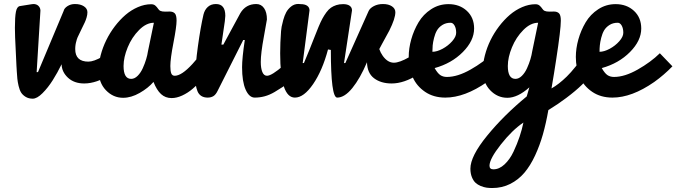

<svg xmlns="http://www.w3.org/2000/svg" viewBox="-20 -489 3389 962"><path d="M63.5 -142.6 62.5 -158.2Q61 -194.8 58.8 -236.1Q56.6 -277.3 55.7 -302Q54.7 -326.7 54.7 -349.6Q54.7 -404.3 59.8 -430.2Q64.9 -456.1 79.6 -458.5L138.2 -467.8Q145 -468.8 147.5 -468.8Q163.1 -468.8 172.6 -459.5Q182.1 -450.2 182.6 -436.5L163.6 -127.4L170.4 -127.9L298.8 -434.1Q301.8 -447.8 318.1 -458.3Q334.5 -468.8 355.5 -468.8Q383.3 -468.8 400.6 -457.3Q418 -445.8 418 -427.7Q418 -415 413.8 -401.1Q409.7 -387.2 404.5 -376.2Q399.4 -365.2 388.2 -342.5Q377 -319.8 368.7 -301.8Q364.7 -292.5 362.8 -283.7Q356.9 -264.6 356.9 -243.2Q356.9 -180.2 422.9 -180.2Q449.7 -180.2 493.2 -205.1Q507.8 -213.4 534.2 -230.5V-115.7Q463.4 -70.8 401.9 -70.8Q351.6 -70.8 320.6 -99.6Q289.6 -128.4 288.6 -167Q267.6 -124 244.1 -86.9Q220.7 -49.8 193.1 -22.2Q165.5 5.4 144 5.4Q123.5 5.4 108.6 -3.7Q93.8 -12.7 85.9 -25.1Q78.1 -37.6 73.2 -58.3Q68.4 -79.1 66.9 -94.5Q65.4 -109.9 64 -132.8Q63.5 -139.2 63.5 -142.6Z M992.7 -228 1016.1 -119.6Q1002.9 -101.6 985.6 -82.5Q968.3 -63.5 944.6 -43.5Q920.9 -23.4 893.1 -10.5Q865.2 2.4 839.8 2.4Q808.6 2.4 786.9 -17.6Q765.1 -37.6 749 -78.6Q722.7 -47.9 679.9 -23.4Q637.2 1 596.7 1Q546.9 1 510.5 -37.1Q474.1 -75.2 474.1 -137.2Q474.1 -173.3 484.4 -212.4Q494.6 -251.5 512.5 -287.8Q530.3 -324.2 555.4 -357.2Q580.6 -390.1 609.1 -414.6Q637.7 -439 671.1 -453.4Q704.6 -467.8 737.3 -467.8Q750.5 -467.8 758.3 -460.9Q766.1 -454.1 771.7 -445.6Q777.3 -437 783.2 -434.6Q792 -430.7 807.6 -430.7Q811 -430.7 818.4 -430.9Q825.7 -431.2 829.6 -431.2Q846.7 -431.2 855.7 -422.1Q864.7 -413.1 864.7 -385.7Q864.7 -355.5 849.1 -275.1Q833.5 -194.8 833.5 -158.2Q833.5 -133.3 838.1 -121.3Q842.8 -109.4 855.5 -109.4Q890.1 -109.4 944.3 -168.5Q967.8 -193.8 992.7 -228ZM599.1 -158.2Q599.1 -93.8 637.2 -93.8Q654.3 -93.8 669.7 -109.1Q685.1 -124.5 695.3 -147.2Q705.6 -169.9 712.2 -191.9Q718.8 -213.9 721.2 -231.4L751 -375Q712.9 -375 676.8 -338.6Q640.6 -302.2 619.9 -252Q599.1 -201.7 599.1 -158.2Z M958.5 -102.1Q958.5 -162.6 971.7 -257.8Q984.9 -353 999.5 -416Q1005.4 -439.9 1021.2 -454.3Q1037.1 -468.8 1062 -468.8Q1108.9 -468.8 1108.9 -409.7Q1108.9 -393.6 1099.1 -332Q1089.4 -270.5 1089.4 -265.6H1099.1Q1099.6 -266.1 1137.9 -337.6Q1176.3 -409.2 1184.1 -422.9Q1211.4 -468.8 1264.2 -468.8Q1288.6 -468.8 1303 -448.2Q1317.4 -427.7 1317.4 -391.6Q1317.4 -387.7 1302 -304.7Q1286.6 -221.7 1286.6 -178.7Q1286.6 -147 1294.4 -128.2Q1302.2 -109.4 1317.9 -109.4Q1341.3 -109.4 1400.4 -160.6Q1421.9 -179.7 1454.6 -212.4L1462.9 -103L1438.5 -84.5Q1411.1 -63.5 1396.2 -53.2Q1381.3 -43 1356 -28.1Q1330.6 -13.2 1306.2 -6.6Q1281.7 0 1256.3 0Q1228.5 0 1210.7 -40Q1192.9 -80.1 1192.9 -152.3Q1192.9 -197.3 1206.5 -288.6H1198.7L1070.8 -34.7Q1061.5 -15.1 1049.6 -7.6Q1037.6 0 1020.5 0Q1001.5 0 988.5 -8.3Q975.6 -16.6 969.5 -32Q963.4 -47.4 960.9 -63.7Q958.5 -80.1 958.5 -102.1Z M1637.7 -238.8 1623.5 -241.2Q1595.2 -135.3 1548.8 -67.6Q1502.4 0 1457.5 0Q1383.8 0 1383.8 -222.2Q1383.8 -274.4 1388.2 -333Q1389.2 -343.8 1391.1 -355.2Q1393.1 -366.7 1399.2 -388.9Q1405.3 -411.1 1414.1 -427.5Q1422.9 -443.8 1438.7 -456.5Q1454.6 -469.2 1474.6 -469.2L1486.3 -468.3Q1507.8 -468.3 1519.3 -460Q1530.8 -451.7 1530.8 -437L1496.6 -172.9L1502.9 -173.3Q1516.6 -205.6 1531.7 -242.9Q1546.9 -280.3 1555.9 -304Q1564.9 -327.6 1575.9 -354Q1586.9 -380.4 1595.5 -396Q1604 -411.6 1615.2 -427Q1626.5 -442.4 1638.2 -450.4Q1649.9 -458.5 1665 -463.4Q1680.2 -468.3 1699.2 -468.3Q1720.7 -468.3 1732.2 -460Q1743.7 -451.7 1743.7 -437L1703.6 -172.9L1710.4 -173.3L1827.1 -434.1Q1833.5 -448.2 1853.3 -458.5Q1873 -468.8 1898.9 -468.8Q1926.8 -468.8 1943.8 -457.3Q1960.9 -445.8 1960.9 -427.7Q1960.9 -396.5 1930.7 -335.9Q1914.6 -306.6 1895 -270.5Q1890.6 -262.2 1880.4 -243.2Q1886.7 -224.6 1897.9 -209Q1922.4 -174.8 1953.6 -174.8Q1981.4 -174.8 2030.3 -202.6Q2053.7 -215.8 2075.2 -230.5V-115.7Q2004.4 -70.8 1942.4 -70.8Q1888.7 -70.8 1854.2 -96.9Q1819.8 -123 1818.8 -177.2Q1784.2 -95.7 1745.4 -47.9Q1706.5 0 1669.4 0Q1637.7 0 1637.7 -238.8Z M2211.4 0Q2152.3 0 2109.9 -28.8Q2067.4 -57.6 2047.6 -102.8Q2027.8 -147.9 2027.8 -203.6Q2027.8 -246.6 2040.5 -291.7Q2053.2 -336.9 2076.9 -377Q2100.6 -417 2139.9 -442.6Q2179.2 -468.3 2227.1 -468.3Q2282.7 -468.3 2319.1 -434.6Q2355.5 -400.9 2355.5 -346.2Q2355.5 -285.2 2299.1 -228.3Q2242.7 -171.4 2157.7 -147.9Q2172.4 -122.1 2186 -112.8Q2199.7 -103.5 2219.2 -103.5Q2272.5 -103.5 2337.9 -140.6Q2403.3 -177.7 2448.7 -222.2L2511.7 -156.7Q2469.7 -113.3 2420.4 -78.1Q2308.1 0 2211.4 0ZM2146.5 -229.5Q2169.4 -229.5 2197.5 -244.6Q2225.6 -259.8 2245.6 -282.5Q2265.6 -305.2 2265.6 -324.7Q2265.6 -346.7 2257.6 -360.8Q2249.5 -375 2237.8 -375Q2213.9 -375 2196.3 -363.8Q2178.7 -352.5 2169.4 -336.7Q2160.2 -320.8 2154.8 -299.1Q2149.4 -277.3 2147.9 -261.7Q2146.5 -246.1 2146.5 -229.5Z M2619.1 -5.9 2632.3 -51.3Q2573.7 1 2522 1Q2472.2 1 2435.8 -37.1Q2399.4 -75.2 2399.4 -137.2Q2399.4 -173.3 2409.7 -212.4Q2419.9 -251.5 2437.7 -287.8Q2455.6 -324.2 2480.7 -357.2Q2505.9 -390.1 2534.4 -414.6Q2563 -439 2596.4 -453.4Q2629.9 -467.8 2662.6 -467.8Q2675.8 -467.8 2683.6 -460.9Q2691.4 -454.1 2697 -445.6Q2702.6 -437 2708.5 -434.6Q2717.3 -430.7 2732.9 -430.7Q2736.3 -430.7 2743.7 -430.9Q2751 -431.2 2754.9 -431.2Q2772 -431.2 2781 -422.1Q2790 -413.1 2790 -385.7Q2790 -341.3 2766.6 -189.9Q2756.8 -124.5 2743.2 -45.9Q2779.8 -66.4 2819.8 -105.5Q2859.9 -144.5 2918 -228L2941.4 -119.6Q2912.1 -69.3 2816.9 2Q2776.9 32.2 2727.5 62.5Q2715.8 128.9 2700.2 184.1Q2684.6 239.3 2660.9 290.3Q2637.2 341.3 2607.4 376.5Q2577.6 411.6 2536.6 432.4Q2495.6 453.1 2446.3 453.1Q2431.2 453.1 2417.5 451.2Q2403.8 449.2 2388.4 442.9Q2373 436.5 2362.3 426.5Q2351.6 416.5 2344.2 398.2Q2336.9 379.9 2336.9 356Q2336.9 293.5 2420.7 190.9Q2504.4 88.4 2619.1 -5.9ZM2524.4 -158.2Q2524.4 -93.8 2562.5 -93.8Q2579.6 -93.8 2595 -109.1Q2610.4 -124.5 2620.6 -147.2Q2630.9 -169.9 2637.5 -191.9Q2644 -213.9 2646.5 -231.4L2676.3 -375Q2638.2 -375 2602.1 -338.6Q2565.9 -302.2 2545.2 -252Q2524.4 -201.7 2524.4 -158.2ZM2452.1 359.4Q2481.4 359.4 2508.1 334.5Q2534.7 309.6 2553 270.8Q2571.3 231.9 2583.5 195.3Q2595.7 158.7 2602.5 125Q2546.4 162.6 2489.5 234.9Q2432.6 307.1 2432.6 341.3Q2432.6 359.4 2452.1 359.4Z M3048.8 0Q2989.7 0 2947.3 -28.8Q2904.8 -57.6 2885 -102.8Q2865.2 -147.9 2865.2 -203.6Q2865.2 -246.6 2877.9 -291.7Q2890.6 -336.9 2914.3 -377Q2938 -417 2977.3 -442.6Q3016.6 -468.3 3064.5 -468.3Q3120.1 -468.3 3156.5 -434.6Q3192.9 -400.9 3192.9 -346.2Q3192.9 -285.2 3136.5 -228.3Q3080.1 -171.4 2995.1 -147.9Q3009.8 -122.1 3023.4 -112.8Q3037.1 -103.5 3056.6 -103.5Q3109.9 -103.5 3175.3 -140.6Q3240.7 -177.7 3286.1 -222.2L3349.1 -156.7Q3307.1 -113.3 3257.8 -78.1Q3145.5 0 3048.8 0ZM2983.9 -229.5Q3006.8 -229.5 3034.9 -244.6Q3063 -259.8 3083 -282.5Q3103 -305.2 3103 -324.7Q3103 -346.7 3095 -360.8Q3086.9 -375 3075.2 -375Q3051.3 -375 3033.7 -363.8Q3016.1 -352.5 3006.8 -336.7Q2997.6 -320.8 2992.2 -299.1Q2986.8 -277.3 2985.4 -261.7Q2983.9 -246.1 2983.9 -229.5Z"/></svg>

Font: iCiel Pacifico
Style: Regular
Weight: 400
Designer: Vernon Adams
Foundry: Vernon Adams
Version: Version 1.00 September 26, 2014, initial release